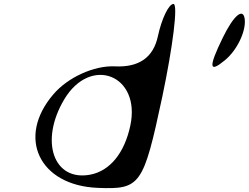

<svg xmlns="http://www.w3.org/2000/svg" viewBox="-20 -955 1264 975"><path d="M1111 -763C1038 -613 1041 -582 1122 -649C1183 -699 1229 -794 1223 -856C1216 -919 1167 -878 1111 -763ZM251 -476C63 -257 179 -13 476 -1C693 8 708 -13 804 -463C858 -719 885 -935 861 -935C837 -935 801 -860 782 -772C759 -663 686 -612 563 -618C458 -623 324 -562 251 -476ZM306 -450C440 -675 696 -574 642 -318C612 -177 538 -87 438 -68C252 -33 180 -238 306 -450Z"/></svg>

Font: Venom Sans
Style: Obl
Weight: 400
Version: Version 1.001